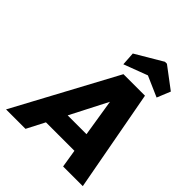

<svg xmlns="http://www.w3.org/2000/svg" viewBox="-256 -1100 1249 1249"><g transform="rotate(45 368.5 -475.0)"><path d="M521 -124H259L195 0H16L394 -702H592L722 0H541ZM500 -256 459 -513 327 -256ZM348 -747 342 -840 528 -950H546L692 -840L654 -747L512 -809Z"/></g></svg>

Font: Fz Poppins
Style: Bold Italic
Weight: 700
Italic angle: -10°
Designer: Ninad Kale (Devanagari), Jonny Pinhorn (Latin)
Foundry: Indian Type Foundry
Version: Vit hóa bi Vntype.Com & FontZin.Com